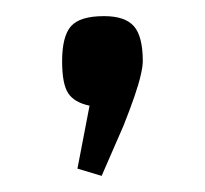

<svg xmlns="http://www.w3.org/2000/svg" viewBox="-20 -125 254 238"><path d="M106 93 76 84 91 6Q72 2 64.5 -9.5Q57 -21 57 -49Q57 -80 68 -92.5Q79 -105 109 -105Q135 -105 146 -92.5Q157 -80 157 -49Q157 -43 154.5 -32Q152 -21 146.5 -5Q141 11 133 31Z"/></svg>

Font: Changa ExtraLight ExtraLight
Style: Regular
Weight: 250
Version: Version 3.002; ttfautohint (v1.8.2)